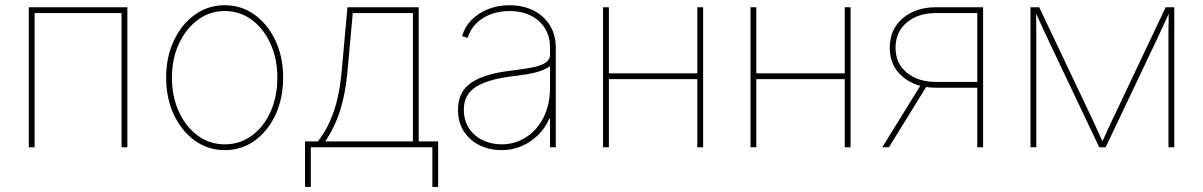

<svg xmlns="http://www.w3.org/2000/svg" viewBox="-20 -569 4650 742"><path d="M472.2 -541V0H449.7V-518.6H113.8V0H91.3V-541Z M848.6 11.2Q784.2 11.2 732.9 -25.6Q681.6 -62.5 651.9 -126Q622.1 -189.5 622.1 -269Q622.1 -349.1 651.9 -412.1Q681.6 -475.1 732.9 -512Q784.2 -548.8 848.6 -548.8Q913.1 -548.8 964.1 -512Q1015.1 -475.1 1044.7 -411.9Q1074.2 -348.6 1074.2 -269Q1074.2 -189.5 1044.9 -126Q1015.6 -62.5 964.6 -25.6Q913.6 11.2 848.6 11.2ZM848.6 -11.2Q907.2 -11.2 953.1 -44.9Q999 -78.6 1025.4 -137Q1051.8 -195.3 1051.8 -269Q1051.8 -342.3 1025.1 -400.6Q998.5 -459 952.6 -492.7Q906.7 -526.4 848.6 -526.4Q791 -526.4 744.9 -492.4Q698.7 -458.5 671.6 -400.4Q644.5 -342.3 644.5 -269Q644.5 -195.3 671.4 -137Q698.2 -78.6 744.4 -44.9Q790.5 -11.2 848.6 -11.2Z M1158.7 153.3V-22.5H1208.5Q1228 -47.4 1243.2 -75.9Q1258.3 -104.5 1269.8 -137.9Q1281.2 -171.4 1288.8 -210Q1296.4 -248.5 1300.3 -293L1322.8 -541H1598.1V-22.5H1673.3V153.3H1650.9V0H1181.2V153.3ZM1236.8 -22.5H1575.7V-518.6H1343.3L1322.8 -293Q1314.9 -206.1 1294.4 -141.8Q1273.9 -77.6 1236.8 -22.5Z M1918.5 11.2Q1873.5 11.2 1835.2 -6.8Q1796.9 -24.9 1773.4 -60.1Q1750 -95.2 1750 -145.5Q1750 -173.8 1759.3 -198.2Q1768.6 -222.7 1791.5 -241.9Q1814.5 -261.2 1854.7 -275.1Q1895 -289.1 1957.5 -296.4Q1997.1 -301.3 2030.8 -307.1Q2064.5 -313 2085 -324.7Q2105.5 -336.4 2105.5 -357.4V-386.7Q2105.5 -428.7 2085.9 -460Q2066.4 -491.2 2031.2 -508.8Q1996.1 -526.4 1949.2 -526.4Q1909.2 -526.4 1876 -513.7Q1842.8 -501 1819.8 -477.8Q1796.9 -454.6 1787.1 -422.4L1765.6 -429.7Q1776.4 -465.8 1802.7 -492.4Q1829.1 -519 1866.9 -533.9Q1904.8 -548.8 1949.2 -548.8Q1990.2 -548.8 2023.2 -536.6Q2056.2 -524.4 2079.6 -502.4Q2103 -480.5 2115.5 -450.9Q2127.9 -421.4 2127.9 -386.7V0H2105.5V-109.9H2102.5Q2086.4 -73.2 2058.8 -46.4Q2031.2 -19.5 1995.6 -4.2Q1960 11.2 1918.5 11.2ZM1918.5 -11.2Q1970.2 -11.2 2012.7 -38.3Q2055.2 -65.4 2080.3 -114.7Q2105.5 -164.1 2105.5 -230V-313Q2094.7 -305.7 2081.1 -299.6Q2067.4 -293.5 2049.8 -289.1Q2032.2 -284.7 2011 -281.2Q1989.7 -277.8 1964.8 -274.9Q1892.1 -266.1 1850.1 -249Q1808.1 -231.9 1790.3 -206.3Q1772.5 -180.7 1772.5 -145.5Q1772.5 -104.5 1791.7 -74.5Q1811 -44.4 1844.5 -27.8Q1877.9 -11.2 1918.5 -11.2Z M2685.5 -285.6V-263.2H2325.2V-285.6ZM2333 -541V0H2310.5V-541ZM2697.3 -541V0H2674.8V-541Z M3255.4 -285.6V-263.2H2895V-285.6ZM2902.8 -541V0H2880.4V-541ZM3267.1 -541V0H3244.6V-541Z M3779.3 0H3756.8V-518.6H3597.7Q3528.3 -518.6 3484.6 -482.2Q3440.9 -445.8 3440.9 -384.3Q3440.9 -323.7 3484.6 -288.1Q3528.3 -252.4 3597.7 -252.4H3767.6V-230H3597.2Q3518.1 -230 3468.3 -272.5Q3418.5 -314.9 3418.5 -384.3Q3418.5 -455.1 3468.3 -498Q3518.1 -541 3597.2 -541H3779.3ZM3415.5 0H3389.6L3541.5 -245.6H3566.9Z M3962.4 0V-541H3996.1L4197.3 -117.2Q4203.1 -105 4209 -92Q4214.8 -79.1 4220.5 -66.7Q4226.1 -54.2 4232.2 -41.5Q4238.3 -28.8 4244.1 -16.1H4237.3Q4243.2 -28.8 4249 -41.5Q4254.9 -54.2 4260.5 -66.7Q4266.1 -79.1 4272 -92Q4277.8 -105 4284.2 -117.2L4484.9 -541H4518.1V0H4495.6V-400.4Q4495.6 -415.5 4495.6 -430.9Q4495.6 -446.3 4495.8 -461.4Q4496.1 -476.6 4496.3 -491.9Q4496.6 -507.3 4496.6 -522.5H4499.5Q4490.2 -502.4 4481 -481.9Q4471.7 -461.4 4462.4 -441.4Q4453.1 -421.4 4443.4 -400.9L4252.9 0H4228L4037.6 -400.9Q4027.8 -421.4 4018.6 -441.4Q4009.3 -461.4 4000 -481.9Q3990.7 -502.4 3981.4 -522.5H3984.4Q3984.4 -507.3 3984.4 -491.9Q3984.4 -476.6 3984.6 -461.4Q3984.9 -446.3 3984.9 -430.9Q3984.9 -415.5 3984.9 -400.4V0Z"/></svg>

Font: Inter 17pt Thin
Style: Regular
Weight: 250
Version: Version 4.001;git-66647c0bb